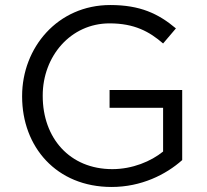

<svg xmlns="http://www.w3.org/2000/svg" viewBox="-20 -732 824 764"><path d="M424 12C542 12 640 -37 705 -95V-374H416V-303H629V-129C581 -90 507 -59 427 -59C257 -59 150 -183 150 -350V-352C150 -508 261 -639 416 -639C515 -639 575 -606 629 -559L680 -619C610 -678 537 -712 419 -712C209 -712 68 -542 68 -350V-348C68 -148 204 12 424 12Z"/></svg>

Font: Mission
Style: Regular
Weight: 400
Version: Version 1.000;FEAKit 1.0